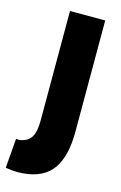

<svg xmlns="http://www.w3.org/2000/svg" viewBox="-159 -595 539 858"><g transform="rotate(15 110.5 -166.0)"><path d="M217 -28Q217 83 175.5 143Q134 203 39 211Q28 212 14 212Q0 212 -14.5 210.5Q-29 209 -42 207L-31 70Q-23 71 -17 71Q-11 71 -5 69Q26 62 40 37.5Q54 13 54 -37V-544H217Z"/></g></svg>

Font: Georama ExtraCondensed Thin
Style: Bold
Weight: 700
Version: Version 1.001